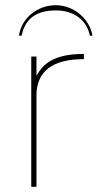

<svg xmlns="http://www.w3.org/2000/svg" viewBox="-20 -717 375 737"><path d="M120 -427V-500H100V0H120V-350C120 -443 181 -490 302 -490V-510C215 -510 160 -488 130 -442ZM335 -580C324 -645 263 -697 194 -697C123 -697 61 -646 53 -580H63C76 -645 119 -677 195 -677C264 -677 313 -640 325 -580Z"/></svg>

Font: Perun Thin
Style: Regular
Weight: 100
Foundry: Copyright (c) Stefan Peev, Context Ltd, 2016
Version: Version 1.089